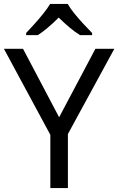

<svg xmlns="http://www.w3.org/2000/svg" viewBox="-20 -964 606 984"><path d="M283 -363 469 -714H566L328 -277V0H238V-273L0 -714H98ZM327 -944Q339 -922 361.5 -894.5Q384 -867 408.5 -840.5Q433 -814 452 -795V-784H390Q364 -800 336 -823.5Q308 -847 281 -874Q254 -847 227 -824Q200 -801 174 -784H114V-795Q133 -815 156.5 -841Q180 -867 202 -894.5Q224 -922 237 -944Z"/></svg>

Font: Noto Sans Nushu
Style: Regular
Weight: 400
Designer: Lisa Huang
Foundry: Lisa Huang
Version: Version 1.003; ttfautohint (v1.8.4.7-5d5b)